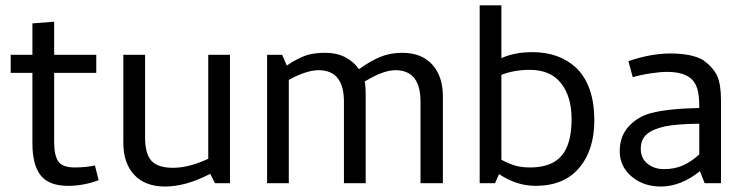

<svg xmlns="http://www.w3.org/2000/svg" viewBox="-20 -685 2781 718"><path d="M101.2 -148.8V-412.5H20V-480H101.2V-597.5L182.5 -603.8V-480H340V-412.5H182.5V-153.8Q182.5 -103.8 198.1 -81.2Q213.8 -58.8 258.8 -58.8Q301.2 -58.8 335 -66.2L348.8 -11.2Q292.5 10 235 10Q162.5 10 131.9 -29.4Q101.2 -68.8 101.2 -148.8Z M627.5 -57.5Q686.2 -57.5 758.8 -91.2V-480H840V0H783.8L766.2 -35Q675 12.5 597.5 12.5Q522.5 12.5 481.9 -31.2Q441.2 -75 441.2 -151.2V-480H522.5V-171.2Q522.5 -110 546.2 -83.8Q570 -57.5 627.5 -57.5Z M1458.8 -422.5Q1412.5 -422.5 1343.8 -380Q1347.5 -366.2 1347.5 -325V0H1266.2V-305Q1266.2 -422.5 1171.2 -422.5Q1126.2 -422.5 1060 -386.2V0H978.8V-480H1035L1052.5 -440Q1095 -468.8 1131.2 -480Q1160 -487.5 1197.5 -487.5Q1238.8 -487.5 1270.6 -471.2Q1302.5 -455 1322.5 -426.2Q1363.8 -456.2 1401.2 -471.9Q1438.8 -487.5 1483.8 -487.5Q1557.5 -487.5 1596.9 -443.1Q1636.2 -398.8 1636.2 -325V0H1552.5V-305Q1552.5 -422.5 1458.8 -422.5Z M1773.8 0V-665H1855V-467.5Q1903.8 -490 1971.2 -490Q2072.5 -490 2136.2 -430Q2202.5 -363.8 2202.5 -235Q2202.5 -123.8 2145.6 -56.9Q2088.8 10 1982.5 10Q1912.5 10 1846.2 -33.8L1831.2 0ZM2117.5 -240Q2117.5 -323.8 2078.1 -373.8Q2038.8 -423.8 1961.2 -423.8Q1902.5 -423.8 1855 -405V-87.5Q1883.8 -72.5 1906.9 -65.6Q1930 -58.8 1962.5 -58.8Q2042.5 -58.8 2080 -102.5Q2117.5 -146.2 2117.5 -240Z M2346.2 -396.2 2330 -456.2Q2413.8 -485 2486.2 -485Q2567.5 -485 2610 -460Q2647.5 -432.5 2661.9 -401.2Q2676.2 -370 2676.2 -310V0H2615L2597.5 -45Q2526.2 12.5 2451.2 12.5Q2386.2 12.5 2341.9 -25Q2297.5 -62.5 2297.5 -120Q2297.5 -176.2 2331.9 -213.1Q2366.2 -250 2416.2 -262.5Q2480 -278.8 2595 -281.2V-285Q2595 -336.2 2585 -360Q2565 -416.2 2475 -416.2Q2448.8 -416.2 2411.9 -410.6Q2375 -405 2346.2 -396.2ZM2595 -107.5V-222.5Q2508.8 -221.2 2467.5 -212.5Q2421.2 -202.5 2398.8 -183.1Q2376.2 -163.8 2376.2 -128.8Q2376.2 -92.5 2401.9 -72.5Q2427.5 -52.5 2462.5 -52.5Q2503.8 -52.5 2535 -66.9Q2566.2 -81.2 2595 -107.5Z"/></svg>

Font: Cambay
Style: Regular
Weight: 400
Designer: Pooja Saxena
Foundry: Pooja Saxena
Version: Version 1.181;PS 001.181;hotconv 1.0.70;makeotf.lib2.5.58329